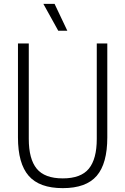

<svg xmlns="http://www.w3.org/2000/svg" viewBox="-20 -965 648 994"><path d="M305 9Q184 9 128.5 -54.8Q73 -118.5 73 -253.5V-740H129V-246Q129 -142 170 -91.8Q211 -41.5 305 -41.5Q399 -41.5 440 -91.8Q481 -142 481 -246V-740H535.5V-253.5Q535.5 -118.5 480.8 -54.8Q426 9 305 9ZM281.5 -806 204.5 -945H262.5L328.5 -806Z"/></svg>

Font: Encode Sans Condensed Light
Style: Regular
Weight: 300
Width: 3
Designer: Multiple Designers
Foundry: Impallari Type
Version: Version 3.000; ttfautohint (v1.8.3) -l 8 -r 50 -G 200 -x 14 